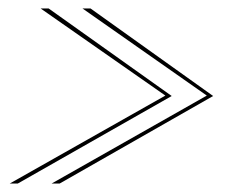

<svg xmlns="http://www.w3.org/2000/svg" viewBox="-20 -474 575 454"><path d="M3 -40 371 -248 76 -454H95L386 -247L22 -40ZM102 -40 469 -248 175 -454H194L484 -247L121 -40Z"/></svg>

Font: Anybody UltraExpanded Thin
Style: Italic
Weight: 100
Width: 9
Italic angle: -10°
Designer: Tyler Finck
Foundry: Etcetera Type Company
Version: Version 1.010; ttfautohint (v1.8.3) -l 8 -r 50 -G 200 -x 14 